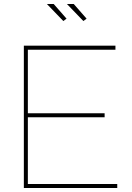

<svg xmlns="http://www.w3.org/2000/svg" viewBox="-20 -938 657 958"><path d="M214 -918H248L312 -845L296 -833ZM314 -918H348L412 -845L396 -833ZM565 -20V0H99V-710H556V-690H119V-373H502V-353H119V-20Z"/></svg>

Font: Raleway-v4020 Thin
Style: Regular
Weight: 250
Designer: Matt McInerney, Pablo Impallari, Rodrigo Fuenzalida
Foundry: Matt McInerney, Pablo Impallari, Rodrigo Fuenzalida
Version: Version 4.020;PS 004.020;hotconv 1.0.88;makeotf.lib2.5.64775